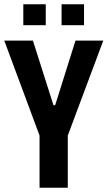

<svg xmlns="http://www.w3.org/2000/svg" viewBox="-20 -878 503 898"><path d="M165 0V-244L0 -688H134L230 -386H238L333 -688H463L297 -244V0ZM89 -760V-858H194V-760ZM268 -760V-858H373V-760Z"/></svg>

Font: Saira Condensed
Style: Bold
Weight: 700
Width: 3
Designer: Hector Gatti with collaboration of the Omnibus-Type team
Foundry: Omnibus-Type
Version: Version 1.101